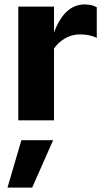

<svg xmlns="http://www.w3.org/2000/svg" viewBox="-20 -546 482 871"><path d="M63 0V-516H225V-399Q250 -464 284.5 -495Q319 -526 365 -526Q382 -525 393 -523Q404 -521 419 -513V-374Q404 -382 384 -386Q364 -390 343 -390Q307 -390 276 -372.5Q245 -355 225 -326V0ZM14 305 77 90H221L126 305Z"/></svg>

Font: Red Hat Text VF
Style: Regular
Weight: 300
Designer: Pentagram, MCKL
Foundry: Pentagram, MCKL
Version: Version 1.023